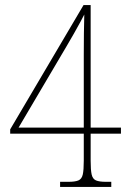

<svg xmlns="http://www.w3.org/2000/svg" viewBox="-20 -734 505 754"><path d="M216 -20H249Q275 -20 288 -25.5Q301 -31 305 -48.5Q309 -66 309 -103V-209H20V-226L308 -714H336V-233H455V-209H336V-103Q336 -66 340 -48.5Q344 -31 357 -25.5Q370 -20 396 -20H417V0H216ZM309 -233V-446Q309 -475 309 -517.5Q309 -560 309.5 -603Q310 -646 311 -677Q307 -669 296 -648.5Q285 -628 270.5 -602.5Q256 -577 241.5 -552.5Q227 -528 217 -511L53 -233Z"/></svg>

Font: Noto Serif Sinhala Condensed Thin
Style: Regular
Weight: 100
Width: 3
Designer: Jelle Bosma - Monotype Design Team
Foundry: Monotype Imaging Inc.
Version: Version 2.007; ttfautohint (v1.8.4.7-5d5b)